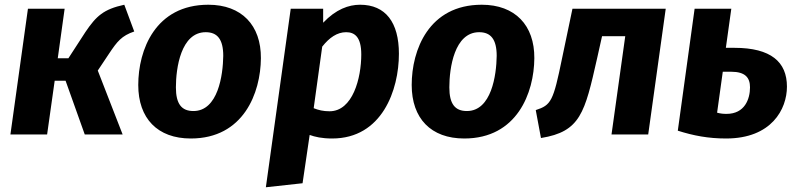

<svg xmlns="http://www.w3.org/2000/svg" viewBox="-20 -568 3368 811"><path d="M505 -548C418 -529 387 -501 341 -433L269 -322H224L253 -531H98L24 0H179L211 -227H257L338 0H498L393 -270L441 -342C475 -393 494 -417 547 -435Z M786 17C1009 17 1081 -176 1082 -322C1083 -461 1001 -548 860 -548C636 -548 564 -357 564 -209C564 -68 645 17 786 17ZM797 -99C747 -99 723 -129 723 -199C723 -280 744 -432 849 -432C898 -432 923 -402 923 -332C922 -251 901 -99 797 -99Z M1103 223 1258 206 1288 2C1310 10 1339 17 1383 17C1594 17 1665 -188 1665 -341C1665 -473 1609 -548 1501 -548C1453 -548 1399 -529 1345 -472V-531H1208ZM1372 -98C1345 -98 1325 -103 1305 -111L1341 -371C1371 -409 1404 -432 1442 -432C1478 -432 1506 -412 1506 -338C1506 -238 1470 -98 1372 -98Z M1941 17C2164 17 2236 -176 2237 -322C2238 -461 2156 -548 2015 -548C1791 -548 1719 -357 1719 -209C1719 -68 1800 17 1941 17ZM1952 -99C1902 -99 1878 -129 1878 -199C1878 -280 1899 -432 2004 -432C2053 -432 2078 -402 2078 -332C2077 -251 2056 -99 1952 -99Z M2792 -531H2398L2354 -321C2317 -140 2308 -124 2243 -103L2265 15C2432 -12 2450 -91 2502 -321L2523 -415H2621L2563 0H2718Z M3082 -366H3046L3069 -531H2914L2843 -16C2909 5 2972 17 3047 17C3239 17 3304 -107 3304 -202C3304 -306 3237 -366 3082 -366ZM3049 -87C3035 -87 3024 -88 3009 -92L3033 -265H3068C3128 -265 3148 -240 3148 -199C3148 -150 3126 -87 3049 -87Z"/></svg>

Font: Fira Sans
Style: Bold Italic
Weight: 700
Italic angle: -8°
Designer: bBox Type GmbH & Carrois Corporate GbR & Edenspiekermann AG
Foundry: bBox Type GmbH & Carrois Corporate GbR & Edenspiekermann AG
Version: Version 4.301;PS 004.301;hotconv 1.0.88;makeotf.lib2.5.64775